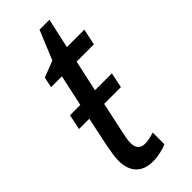

<svg xmlns="http://www.w3.org/2000/svg" viewBox="-221 -693 739 739"><g transform="rotate(-45 148.5 -324.0)"><path d="M126 10C151 10 183 3 203 -6V-70C185 -64 168 -60 153 -60C126 -60 114 -75 114 -102C114 -117 118 -136 122 -155L149 -280H240L253 -342H161L189 -470H283L297 -536H202L229 -658H175L126 -539L59 -513L50 -470H109L81 -342H25L12 -280H68L42 -156C37 -129 33 -105 33 -87C33 -23 67 10 126 10Z"/></g></svg>

Font: Noto Sans Condensed
Style: Italic
Weight: 400
Width: 3
Italic angle: -12°
Designer: Monotype Design Team
Foundry: Monotype Imaging Inc.
Version: Version 2.013